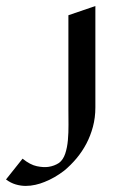

<svg xmlns="http://www.w3.org/2000/svg" viewBox="-166 -398 396 640"><path d="M151.9 -40Q151.9 -5.9 143.8 24.4Q135.7 54.7 121.8 81.1Q107.9 107.4 88.9 130.1Q69.8 152.8 47.9 170.9Q16.1 195.3 -17.6 208.5Q-31.7 214.4 -47.9 218Q-64 221.7 -80.3 221.7Q-96.7 221.7 -113.5 216.8Q-130.4 211.9 -146 200.2L-90.8 130.9Q-65.4 151.4 -43.2 156Q-21 160.6 -4.4 158.2Q15.1 155.3 30.8 145Q44.4 134.8 51.3 114.5Q58.1 94.2 60.3 69.3Q62.5 44.4 62.3 17.8Q62 -8.8 62 -32.2V-347.2L151.9 -377.9Z"/></svg>

Font: Redressed
Style: Regular
Weight: 400
Designer: Astigmatic (AOETI)
Foundry: Astigmatic (AOETI)
Version: Version 1.000